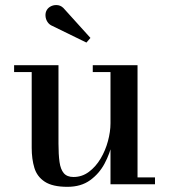

<svg xmlns="http://www.w3.org/2000/svg" viewBox="-20 -712 653 742"><path d="M240.5 10Q183 10 153 -9.8Q123 -29.5 112.8 -63.5Q102.5 -97.5 102.5 -141V-433.5H34.5V-460H206V-157Q206 -115 210 -86.2Q214 -57.5 226.5 -42.8Q239 -28 264 -28Q297 -28 323.5 -47.8Q350 -67.5 368.8 -99Q387.5 -130.5 397.2 -166.8Q407 -203 407 -235.5L423 -237Q423 -203.5 414 -161.2Q405 -119 384.2 -80Q363.5 -41 328.2 -15.5Q293 10 240.5 10ZM407 0V-433.5H338.5V-460H511.5V-26.5H579V0ZM314 -547.5 183 -611.5Q170.5 -616.5 163.5 -627.2Q156.5 -638 155.8 -650.8Q155 -663.5 161 -673.5Q167 -683.5 179 -688.8Q191 -694 205 -691.8Q219 -689.5 230.5 -675L329.5 -565.5Z"/></svg>

Font: Bodoni Moda SC 9pt Medium
Style: Regular
Weight: 500
Designer: Owen Earl
Foundry: indestructible type
Version: Version 2.005